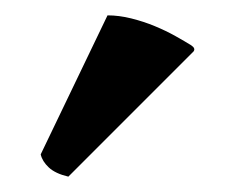

<svg xmlns="http://www.w3.org/2000/svg" viewBox="-20 -742 294 250"><path d="M120 -722Q135 -722 151 -718Q167 -714 181.5 -708Q196 -702 208.5 -695Q221 -688 229 -683Q235 -679 232 -675L69 -512Q52 -516 43.5 -524Q35 -532 33 -541Z"/></svg>

Font: Lusitana
Style: Bold
Weight: 700
Designer: Ana Paula Megda
Foundry: Ana Paula Megda
Version: Version 1.000; ttfautohint (v1.1) -l 8 -r 50 -G 200 -x 14 -D